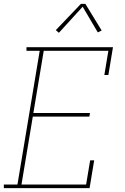

<svg xmlns="http://www.w3.org/2000/svg" viewBox="-30 -981 650 1001"><path d="M-10 0V-19H61L177 -716H108V-735H559L535 -590H514L535 -716H198L144 -392H439L436 -373H141L82 -19H419L440 -145H461L437 0ZM277 -810 261 -824 392 -961H415L500 -822L480 -812L401 -946Z"/></svg>

Font: Iosevka Etoile Thin Oblique
Style: Regular
Weight: 100
Italic angle: -9°
Designer: Belleve Invis
Foundry: Belleve Invis
Version: Version 15.5.2; ttfautohint (v1.8.4)